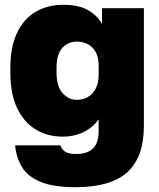

<svg xmlns="http://www.w3.org/2000/svg" viewBox="-20 -564 660 798"><path d="M293 214Q201 214 147.5 191.5Q94 169 70.5 129Q47 89 43 40H231Q236 55 249.5 65.5Q263 76 298 76Q342 76 366 53.5Q390 31 390 -20V-68Q365 -33 326 -14.5Q287 4 241 4Q178 4 129 -25.5Q80 -55 51.5 -114Q23 -173 23 -263V-283Q23 -366 49.5 -424.5Q76 -483 126 -513.5Q176 -544 242 -544Q309 -544 347.5 -521Q386 -498 404 -464V-530H578V-40Q578 88 510 151Q442 214 293 214ZM299 -149Q324 -149 344.5 -160.5Q365 -172 377.5 -195.5Q390 -219 390 -253V-293Q390 -326 377.5 -348Q365 -370 344.5 -380.5Q324 -391 299 -391Q263 -391 239 -365Q215 -339 215 -283V-263Q215 -204 240.5 -176.5Q266 -149 299 -149Z"/></svg>

Font: Golos Text ExtraBold
Style: Regular
Weight: 800
Designer: A.Korolkova, Vitaly Kuzmin
Foundry: ParaType Ltd
Version: Version 2.004